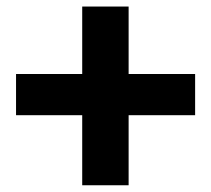

<svg xmlns="http://www.w3.org/2000/svg" viewBox="-20 -672 636 578"><path d="M28.3 -325.2V-449.2H227.5V-652.3H367.2V-449.2H567.4V-325.2H367.2V-114.3H227.5V-325.2Z"/></svg>

Font: Gothic A1 ExtraBold
Style: Regular
Weight: 800
Designer: HanYang I&C Co.,Ltd.
Foundry: HanYang I&C Co.,Ltd.
Version: Version 2.50